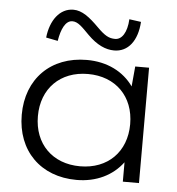

<svg xmlns="http://www.w3.org/2000/svg" viewBox="-52 -770 765 829"><g transform="rotate(5 330.0 -355.5)"><path d="M510 0H580V-500H520L512 -413C469 -474 398 -510 310 -510C154 -510 50 -406 50 -250C50 -94 154 10 310 10C396 10 466 -25 510 -84ZM320 -50C200 -50 120 -130 120 -250C120 -370 200 -450 320 -450C440 -450 520 -370 520 -250C520 -130 440 -50 320 -50ZM528 -694 477 -701C474 -643 452 -611 423 -611C396 -611 378 -621 344 -655C304 -695 271 -721 233 -721C174 -721 134 -666 126 -591L177 -581C185 -632 203 -671 233 -671C258 -671 277 -649 308 -618C348 -578 386 -561 423 -561C483 -561 523 -611 528 -694Z"/></g></svg>

Font: Gully Light
Style: Regular
Weight: 300
Designer: jaikishan Patel
Foundry: MagicType
Version: Version 1.000;Glyphs 3.2 (3242)